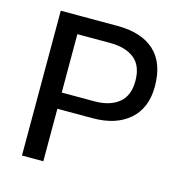

<svg xmlns="http://www.w3.org/2000/svg" viewBox="-89 -642 672 721"><g transform="rotate(15 247.0 -281.5)"><path d="M143 0H60V-563H143ZM131 -563H280Q374 -563 424.5 -517Q475 -471 475 -379Q475 -296 423 -250Q371 -204 280 -204H131V-267H270Q330 -267 364.5 -295Q399 -323 399 -380Q399 -439 365 -466.5Q331 -494 270 -494H131Z"/></g></svg>

Font: Darker Grotesque Light SemiBold
Style: Regular
Weight: 600
Version: Version 1.000;gftools[0.9.28]